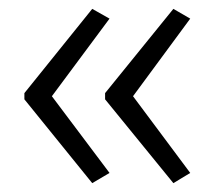

<svg xmlns="http://www.w3.org/2000/svg" viewBox="-20 -488 484 433"><path d="M35 -278V-264L188 -75L227 -98L97 -271L227 -446L188 -468ZM217 -278V-264L371 -75L409 -98L280 -271L409 -446L371 -468Z"/></svg>

Font: Noto Sans Gujarati UI SemiCondensed Light
Style: Regular
Weight: 300
Width: 4
Designer: Jelle Bosma - Monotype Design Team, Universal Thirst
Foundry: Monotype Imaging Inc.
Version: Version 2.106